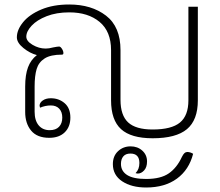

<svg xmlns="http://www.w3.org/2000/svg" viewBox="-20 -606 980 854"><path d="M474 -160V-383Q474 -466 423 -508.5Q372 -551 288 -551Q231 -551 187.5 -534Q144 -517 120.5 -491.5Q97 -466 97 -443Q97 -423 125 -406.5Q153 -390 183 -390Q198 -390 216 -395Q236 -399 243 -399Q249 -399 255.5 -389Q262 -379 262 -370Q262 -363 256 -363Q205 -363 178.5 -346Q152 -329 143 -299Q134 -269 134 -221V-109Q134 -70 152 -48.5Q170 -27 201 -27Q228 -27 242.5 -42Q257 -57 257 -83Q257 -108 243.5 -122.5Q230 -137 206 -137Q182 -137 158 -127Q156 -133 156 -136Q156 -149 170 -159Q184 -169 206 -169Q242 -169 267.5 -147Q293 -125 293 -83Q293 -42 268 -17.5Q243 7 199 7Q145 7 118.5 -25Q92 -57 92 -108V-221Q92 -273 104.5 -306.5Q117 -340 144 -361Q113 -369 84 -392.5Q55 -416 55 -440Q55 -473 82.5 -507Q110 -541 163 -563.5Q216 -586 288 -586Q387 -586 451.5 -536.5Q516 -487 516 -383V-162Q516 -93 550 -61.5Q584 -30 659 -30Q743 -30 780.5 -61Q818 -92 818 -160V-576H860V-160Q860 -72 811.5 -31.5Q763 9 659 9Q563 9 518.5 -31.5Q474 -72 474 -160ZM482 124Q482 88 505 66.5Q528 45 561 45Q592 45 613 64Q634 83 634 112Q634 138 621 152Q608 166 593 166Q589 166 583 164Q600 147 600 119Q600 77 560 77Q539 77 528.5 89.5Q518 102 518 123Q518 155 545.5 172.5Q573 190 630 190Q695 190 731 165Q767 140 789 92Q795 80 800.5 75Q806 70 813 70Q826 70 839 78Q821 149 767 188.5Q713 228 630 228Q565 228 523.5 200.5Q482 173 482 124Z"/></svg>

Font: Krub ExtraLight
Style: Regular
Weight: 275
Designer: Ekaluck Peanpanawate
Foundry: Cadson Demak Co.,Ltd.
Version: Version 1.000; ttfautohint (v1.6)